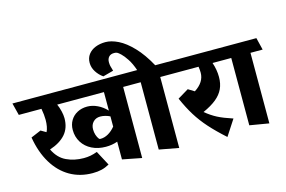

<svg xmlns="http://www.w3.org/2000/svg" viewBox="-134 -1086 2081 1399"><g transform="rotate(-15 906.5 -387.0)"><path d="M872.1 -487.3H785.2V48.8L640.1 20.5V-113.3Q599.1 -98.6 551.8 -98.6Q493.2 -98.6 447 -121.6Q400.9 -144.5 375 -185.8Q349.1 -227.1 349.1 -279.3Q349.1 -319.3 367.7 -350.6Q386.2 -381.8 419.2 -399.4Q452.1 -417 494.1 -417Q532.7 -417 571 -398.7Q609.4 -380.4 640.1 -347.7V-487.3H287.6Q299.3 -461.4 306.4 -431.4Q313.5 -401.4 313.5 -378.4Q313.5 -304.7 272.5 -257.8Q231.4 -210.9 152.8 -185.1Q186 -115.7 245.1 -88.1Q304.2 -60.5 374.5 -60.5Q401.9 -60.5 425.5 -64.9Q449.2 -69.3 477.1 -79.6L536.1 31.2Q506.3 47.9 476.8 54.9Q447.3 62 409.2 62Q314.5 62 239 18.6Q163.6 -24.9 113.8 -107.4Q64 -189.9 44.9 -304.2L121.1 -336.4L160.6 -313.5Q168.9 -328.6 173.3 -352.3Q177.7 -376 177.7 -401.9Q177.7 -439.9 168.9 -487.3H-2L-25.4 -579.6H850.1ZM640.1 -227.1V-304.2Q624 -312.5 604.5 -317.4Q585 -322.3 567.4 -322.3Q534.7 -322.3 513.9 -300.8Q493.2 -279.3 493.2 -245.1Q493.2 -223.1 499.5 -203.1Q505.9 -183.1 517.1 -168.9Q520.5 -164.6 528.8 -164.6Q558.1 -164.6 586.9 -180.9Q615.7 -197.3 640.1 -227.1Z M846.2 -487.3 821.3 -579.6H915.5Q897.9 -631.8 875 -666.5Q852.1 -701.2 834.2 -718Q816.4 -734.9 808.1 -738.8Q800.3 -743.2 785.2 -743.2Q758.3 -743.2 744.9 -727.8Q731.4 -712.4 731.4 -688.5Q731.4 -672.4 734.1 -659.7Q736.8 -647 745.1 -620.6L666 -599.1Q635.3 -620.1 615 -652.1Q594.7 -684.1 594.7 -719.7Q594.7 -756.3 614.5 -782.7Q634.3 -809.1 668.2 -822.8Q702.1 -836.4 744.1 -836.4Q788.1 -836.4 840.1 -810.8Q892.1 -785.2 947.3 -727.5Q1002.4 -669.9 1051.8 -579.6H1136.2L1159.7 -487.3H1064.9V47.9L917.5 20.5V-487.3Z M1303.7 -159.2Q1345.7 -124.5 1388.4 -102.3Q1431.2 -80.1 1502 -57.1L1424.8 61.5Q1353.5 -2.4 1305.7 -56.2Q1257.8 -109.9 1222.2 -167.2Q1186.5 -224.6 1153.3 -300.3L1235.4 -349.6L1281.7 -321.3Q1357.9 -370.1 1357.9 -441.9Q1357.9 -461.4 1354 -487.3H1135.3L1110.4 -579.6H1535.2L1557.1 -487.3H1459.5Q1478.5 -431.6 1478.5 -377Q1478.5 -327.1 1460.7 -288.6Q1442.9 -250 1404.8 -218.8Q1366.7 -187.5 1303.7 -159.2Z M1531.7 -487.3 1507.8 -579.6H1814.9L1837.4 -487.3H1745.6V44.9L1600.6 20.5V-487.3Z"/></g></svg>

Font: Vesper Libre Heavy
Style: Regular
Weight: 900
Designer: Robert Keller & Kimya Gandhi
Foundry: Mota Italic
Version: Version 1.058